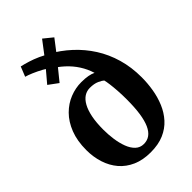

<svg xmlns="http://www.w3.org/2000/svg" viewBox="-268 -1011 1124 1124"><g transform="rotate(-45 294.0 -449.5)"><path d="M287 11Q223 11 174.8 -10.2Q126.5 -31.5 94.2 -69.2Q62 -107 45.8 -157.2Q29.5 -207.5 29.5 -265Q29.5 -341.5 52 -398.8Q74.5 -456 112 -493.5Q149.5 -531 195.8 -549.2Q242 -567.5 289.5 -567.5Q322 -567.5 344.8 -563.2Q367.5 -559 383.5 -551Q370.5 -593.5 346.5 -631Q322.5 -668.5 288 -700Q253.5 -731.5 208.5 -756.5L298 -778.5L196.5 -653.5L137.5 -697L241.5 -820L234.5 -742.5Q212 -761.5 182.2 -777.8Q152.5 -794 124.8 -805.8Q97 -817.5 80 -822L104.5 -883Q131 -877 159.2 -868.2Q187.5 -859.5 220 -845Q252.5 -830.5 291.5 -805.5L214 -786.5L308 -910L364 -864.5L275 -748.5L271.5 -820Q335.5 -784.5 388.2 -736Q441 -687.5 479.8 -626.8Q518.5 -566 539.5 -493.5Q560.5 -421 560.5 -337.5Q560.5 -288 552.2 -238.2Q544 -188.5 525.2 -143.8Q506.5 -99 475 -64Q443.5 -29 397.2 -9Q351 11 287 11ZM293.5 -52Q322 -52 343.2 -67.2Q364.5 -82.5 378.8 -114.2Q393 -146 400 -194Q407 -242 407 -308.5Q407 -345.5 404.8 -379.5Q402.5 -413.5 399 -439.8Q395.5 -466 392 -479Q384 -487 360.5 -497.8Q337 -508.5 301.5 -508.5Q276 -508.5 254.8 -494.8Q233.5 -481 217.8 -452.8Q202 -424.5 193.2 -381.2Q184.5 -338 184.5 -278.5Q184.5 -238.5 190.2 -198.2Q196 -158 208.5 -125Q221 -92 242 -72Q263 -52 293.5 -52Z"/></g></svg>

Font: Merriweather 24pt
Style: Bold
Weight: 700
Designer: Eben Sorkin
Foundry: Eben Sorkin
Version: Version 2.100